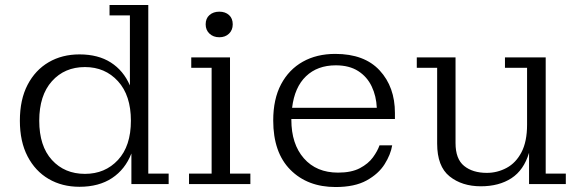

<svg xmlns="http://www.w3.org/2000/svg" viewBox="-20 -741 2334 773"><path d="M300 11Q230 11 176 -20.5Q122 -52 91 -111.5Q60 -171 60 -255Q60 -340 91 -399.5Q122 -459 176 -490.5Q230 -522 300 -522Q375 -522 426 -489.5Q477 -457 503 -397V-679H421V-721H577V-42H659V0H509V-123Q484 -59 431 -24Q378 11 300 11ZM322 -41Q403 -41 455 -97Q507 -153 507 -255Q507 -357 455 -414Q403 -471 322 -471Q240 -471 189 -414Q138 -357 138 -255Q138 -153 189 -97Q240 -41 322 -41Z M863 -591Q839 -591 823.5 -605.5Q808 -620 808 -643Q808 -667 823.5 -680.5Q839 -694 863 -694Q887 -694 902 -680.5Q917 -667 917 -643Q917 -620 902 -605.5Q887 -591 863 -591ZM741 0V-42H832V-468H750V-510H906V-42H988V0Z M1331 12Q1218 12 1149 -57.5Q1080 -127 1080 -256Q1080 -342 1111.5 -401.5Q1143 -461 1199 -492.5Q1255 -524 1330 -524Q1447 -524 1508.5 -457.5Q1570 -391 1570 -286V-262H1153V-259Q1153 -161 1203.5 -103.5Q1254 -46 1341 -46Q1395 -46 1429 -64Q1463 -82 1481.5 -107.5Q1500 -133 1508 -156H1559Q1553 -119 1528.5 -80Q1504 -41 1456 -14.5Q1408 12 1331 12ZM1497 -307Q1495 -354 1476.5 -393Q1458 -432 1422 -455Q1386 -478 1332 -478Q1258 -478 1212 -434Q1166 -390 1156 -307Z M1916 9Q1840 9 1790 -31Q1740 -71 1740 -163V-468H1658V-510H1814V-165Q1814 -101 1848.5 -73Q1883 -45 1940 -45Q1982 -45 2019.5 -65Q2057 -85 2079.5 -128Q2102 -171 2102 -239V-468H2013V-510H2177V-42H2258V0H2110V-126Q2089 -56 2039 -23.5Q1989 9 1916 9Z"/></svg>

Font: Montagu Slab 16pt Light
Style: Regular
Weight: 300
Designer: Florian Karsten
Foundry: Florian Karsten
Version: Version 1.000; ttfautohint (v1.8.3)